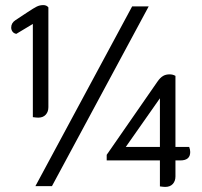

<svg xmlns="http://www.w3.org/2000/svg" viewBox="-20 -731 793 754"><path d="M109 -271V-637L44 -598Q34 -600 29 -607Q24 -614 24 -623Q24 -641 41 -652L88 -683Q112 -699 124 -705Q136 -711 150 -711Q163 -711 170 -702V-310Q170 -292 159.5 -280.5Q149 -269 130 -269Q123 -269 109 -271ZM499 -706H564L184 0H119ZM608 1V-101H399V-123L598 -410Q609 -426 620 -432.5Q631 -439 646 -439Q659 -439 669 -433V-154H723Q727 -143 727 -134Q727 -101 688 -101H669V-38Q669 -20 658.5 -8.5Q648 3 629 3Q622 3 608 1ZM608 -154V-345L474 -154Z"/></svg>

Font: Thasadith
Style: Bold
Weight: 700
Designer: Cadson Demak Co.,Ltd.
Foundry: Cadson Demak Co.,Ltd.
Version: Version 1.000; ttfautohint (v1.6)